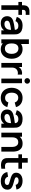

<svg xmlns="http://www.w3.org/2000/svg" viewBox="2087 -2876 804 5018"><g transform="rotate(90 2489.0 -367.0)"><path d="M117.2 -556.5Q117.2 -584.8 119.2 -605.4Q121.2 -625.9 128.8 -648Q136.4 -670.2 152.5 -687.7Q171.8 -709.2 195.5 -719.8Q219.2 -730.3 240.8 -732.8Q262.3 -735.2 290.2 -735H300.7H368.2V-637H305.7Q271.8 -637 254.6 -620.2Q237.5 -603.4 237.5 -574.5V0H117.2V-548.5ZM30 -540H368.2V-445.5H30Z M403 -148Q403 -208.2 432.8 -248.1Q462.5 -288.1 525.8 -309.5Q562.7 -321.9 612.8 -330.7Q662.9 -339.4 755.2 -352.7Q780.2 -356.4 804.7 -359.8L761.3 -335.7Q761.6 -373.6 750.6 -397.6Q739.7 -421.6 715.2 -433.1Q690.7 -444.7 650.3 -444.7Q610.2 -444.7 577.5 -426.3Q544.8 -407.9 532.5 -369.2L422.3 -403.7Q442.8 -474.4 500.4 -514.7Q558 -555 650.7 -555Q725.9 -555 779.5 -530.6Q833.1 -506.2 858.7 -454.5Q871.8 -428.8 875.5 -401Q879.2 -373.2 879.2 -331.3V0H773.5V-117.2L791 -97.8Q766.1 -58.6 736.7 -33.7Q707.3 -8.8 669.9 3.1Q632.5 15 584.2 15Q527.4 15 486.4 -6.7Q445.4 -28.4 424.2 -65.6Q403 -102.8 403 -148ZM747.3 -170.7Q754.9 -188.3 757.3 -211.4Q759.7 -234.4 759.7 -261.5V-271.7L796.7 -260.5L753 -253.4Q685.3 -243.1 649 -236.1Q612.7 -229.1 586.5 -220.5Q554.2 -208.6 537.7 -191.8Q521.2 -174.9 521.2 -149.5Q521.2 -129.3 531.2 -113.9Q541.2 -98.5 560.6 -89.8Q580.1 -81.2 608 -81.2Q646.4 -81.2 675.6 -94.9Q704.8 -108.6 722.5 -129Q740.2 -149.4 747.3 -170.7Z M1028.5 -270.2Q1028.5 -352.3 1055.7 -416.8Q1082.8 -481.2 1136 -518.1Q1189.1 -555 1263.8 -555Q1338.9 -555 1396 -518.4Q1453.1 -481.8 1484 -416.8Q1515 -351.9 1515 -270.2Q1515 -189.4 1484.4 -124.4Q1453.8 -59.4 1397.7 -22.2Q1341.6 15 1268.3 15Q1191.8 15 1137.7 -21.9Q1083.6 -58.8 1056 -123.3Q1028.5 -187.8 1028.5 -270.2ZM1008.2 -720H1129.3V-379.2H1114.7V0H1008.2ZM1387.5 -270.2Q1387.5 -320.7 1371.9 -360.6Q1356.3 -400.6 1324.6 -423.9Q1292.9 -447.2 1245.8 -447.2Q1201 -447.2 1171.7 -425.2Q1142.4 -403.2 1128.5 -363.7Q1114.7 -324.2 1114.7 -270.2Q1114.7 -215.9 1128.8 -176.3Q1142.8 -136.7 1173 -114.8Q1203.1 -92.8 1250 -92.8Q1295.6 -92.8 1326.5 -116Q1357.3 -139.2 1372.4 -179.2Q1387.5 -219.2 1387.5 -270.2Z M1625 -540H1731.5V-408.5L1718.5 -425.5Q1729 -453.2 1745.9 -475.3Q1762.8 -497.5 1785.5 -511.7Q1804.8 -525.1 1829 -532.7Q1853.2 -540.2 1878.8 -542Q1904.3 -543.8 1929.2 -540V-427.5Q1903.6 -434.8 1872.8 -431.6Q1841.9 -428.5 1817.3 -414.7Q1792.9 -401.4 1777.1 -380.7Q1761.2 -359.9 1753.7 -333.9Q1746.2 -307.8 1746.2 -274.3V0H1625Z M2034 -540H2154.3V0H2034ZM2021.8 -676.8Q2021.8 -696.8 2031.3 -713.2Q2040.8 -729.7 2057.2 -739.2Q2073.7 -748.8 2094.2 -748.8Q2114.6 -748.8 2131.2 -739.2Q2147.8 -729.7 2157.2 -713.2Q2166.6 -696.8 2166.6 -676.8Q2166.6 -656.8 2157.2 -640.3Q2147.8 -623.9 2131.2 -614.4Q2114.6 -604.8 2094.2 -604.8Q2073.7 -604.8 2057.2 -614.4Q2040.8 -623.9 2031.3 -640.3Q2021.8 -656.8 2021.8 -676.8Z M2274.5 -270Q2274.8 -352.9 2307.2 -417.5Q2339.7 -482.2 2399.9 -518.6Q2460.1 -555 2540.7 -555Q2601.4 -555 2651 -534.2Q2700.5 -513.3 2733.5 -474.3Q2766.6 -435.3 2779.3 -382.7L2659.3 -349.8Q2645.6 -393 2613.2 -417.6Q2580.8 -442.2 2539 -442.2Q2470.9 -442.2 2436.6 -395Q2402.2 -347.9 2402 -270Q2402.2 -218 2417.7 -179.3Q2433.2 -140.7 2464 -119.3Q2494.8 -97.8 2539 -97.8Q2585.7 -97.8 2613.9 -119.1Q2642.2 -140.4 2656.7 -183.3L2779.3 -156.2Q2754.6 -73.7 2692.1 -29.3Q2629.6 15 2539 15Q2457.6 15 2397.8 -21.8Q2338 -58.5 2306.4 -123.2Q2274.8 -187.8 2274.5 -270Z M2841.5 -148Q2841.5 -208.2 2871.2 -248.1Q2901 -288.1 2964.3 -309.5Q3001.2 -321.9 3051.3 -330.7Q3101.4 -339.4 3193.8 -352.7Q3218.8 -356.4 3243.2 -359.8L3199.8 -335.7Q3200.1 -373.6 3189.1 -397.6Q3178.2 -421.6 3153.7 -433.1Q3129.2 -444.7 3088.8 -444.7Q3048.8 -444.7 3016 -426.3Q2983.3 -407.9 2971 -369.2L2860.8 -403.7Q2881.3 -474.4 2938.9 -514.7Q2996.5 -555 3089.2 -555Q3164.4 -555 3218 -530.6Q3271.6 -506.2 3297.2 -454.5Q3310.3 -428.8 3314 -401Q3317.7 -373.2 3317.7 -331.3V0H3212V-117.2L3229.5 -97.8Q3204.6 -58.6 3175.2 -33.7Q3145.8 -8.8 3108.4 3.1Q3071 15 3022.7 15Q2965.9 15 2924.9 -6.7Q2883.9 -28.4 2862.7 -65.6Q2841.5 -102.8 2841.5 -148ZM3185.8 -170.7Q3193.4 -188.3 3195.8 -211.4Q3198.2 -234.4 3198.2 -261.5V-271.7L3235.2 -260.5L3191.5 -253.4Q3123.8 -243.1 3087.5 -236.1Q3051.2 -229.1 3025 -220.5Q2992.7 -208.6 2976.2 -191.8Q2959.7 -174.9 2959.7 -149.5Q2959.7 -129.3 2969.7 -113.9Q2979.7 -98.5 2999.1 -89.8Q3018.6 -81.2 3046.5 -81.2Q3084.9 -81.2 3114.1 -94.9Q3143.2 -108.6 3161 -129Q3178.8 -149.4 3185.8 -170.7Z M3694.8 -441.8Q3660.2 -441.8 3632.3 -427.2Q3604.5 -412.7 3586.6 -376Q3568.7 -339.3 3568.7 -277.5L3497.2 -308.2Q3497.2 -377.9 3524.2 -434Q3551.2 -490.2 3603.8 -522.8Q3656.5 -555.3 3730.7 -555.3Q3821.2 -555.3 3868.3 -509.8Q3915.5 -464.2 3929.2 -409.5Q3943 -354.8 3943 -301.5V0H3821V-260.2Q3821 -307 3812.5 -345.3Q3804.1 -383.7 3776 -412.8Q3748 -441.8 3694.8 -441.8ZM3446.7 -540H3554V-372.5H3568.7V0H3446.7Z M4131.7 -66.3Q4117.1 -93.8 4113.5 -122.2Q4110 -150.6 4110.8 -197.2V-220.7V-690H4231.2V-227.3V-212.1Q4230.7 -179.6 4232.4 -161.2Q4234.2 -142.8 4242.2 -130.3Q4258.8 -102.8 4295.2 -97.6Q4331.5 -92.3 4389.5 -100.8V0Q4301 17 4231.1 2.5Q4161.2 -12.1 4131.7 -66.3ZM4013 -540H4389.5V-445.5H4013Z M4476 -156.7 4599 -175.5Q4605.1 -148.7 4621.8 -129.3Q4638.6 -110 4664.4 -99.8Q4690.2 -89.7 4723.2 -89.7Q4751.7 -89.7 4772.1 -97.5Q4792.5 -105.2 4803.2 -119.7Q4814 -134.1 4814 -154.2Q4814 -173.4 4804.9 -184.2Q4795.8 -194.9 4768.4 -204.9Q4740.9 -214.9 4676.5 -232.2Q4607.6 -249.9 4568.1 -270.7Q4528.6 -291.4 4511.1 -319.6Q4493.7 -347.8 4493.7 -389Q4493.7 -439 4520 -476.6Q4546.2 -514.2 4594.2 -534.6Q4642.2 -555 4706.2 -555Q4768.5 -555 4817.5 -535.5Q4866.6 -515.9 4896.7 -479.8Q4926.8 -443.7 4933.3 -395.7L4810.3 -373.5Q4807.2 -396.3 4794 -413Q4780.8 -429.8 4759.1 -439.3Q4737.3 -448.8 4708.2 -450.5Q4679.9 -451.8 4658.5 -445.3Q4637.1 -438.8 4625.3 -426Q4613.5 -413.1 4613.5 -395.2Q4613.5 -378.8 4624.3 -368Q4635.1 -357.3 4665.1 -346.8Q4695.2 -336.2 4761 -319.7Q4826.4 -302.8 4864.6 -281.7Q4902.8 -260.5 4920.1 -231.3Q4937.3 -202.2 4937.3 -159.7Q4937.3 -105.8 4910.7 -66.3Q4884.1 -26.8 4833.8 -6Q4783.6 14.8 4714.7 14.8Q4648.3 14.8 4597.8 -5.3Q4547.3 -25.5 4516.2 -63.8Q4485.1 -102.2 4476 -156.7Z"/></g></svg>

Font: Tap Sans
Style: Regular
Weight: 400
Designer: Tap Payments
Foundry: Tap Payments
Version: Version 1.001;Glyphs 3.1.2 (3151)